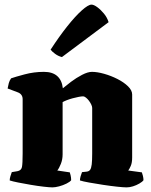

<svg xmlns="http://www.w3.org/2000/svg" viewBox="-20 -811 655 831"><path d="M207 0Q195 0 169 -3Q143 -6 113.5 -11Q84 -16 59 -21Q34 -26 22 -30Q22 -38 25 -48Q28 -58 31 -66L55 -70Q72 -73 75 -88Q78 -103 78 -147V-382Q78 -392 73 -399.5Q68 -407 58 -411L13 -428Q15 -440 18 -451Q21 -462 28 -472Q45 -478 86 -489Q127 -500 170 -500Q207 -500 227.5 -482Q248 -464 252 -429Q265 -440 287.5 -457Q310 -474 335 -487Q360 -500 378 -500Q401 -500 431 -491.5Q461 -483 488.5 -469Q516 -455 534 -437.5Q552 -420 552 -402V-129Q552 -107 546 -93Q540 -79 535 -73L594 -65Q596 -60 598.5 -50Q601 -40 601 -31Q596 -24 583 -16.5Q570 -9 555.5 -4.5Q541 0 528 0Q515 0 487 -3Q459 -6 426 -11Q393 -16 365.5 -21Q338 -26 326 -30Q326 -38 329 -48.5Q332 -59 335 -66L354 -68Q365 -69 370 -76Q375 -83 377 -99.5Q379 -116 379 -147V-344Q379 -350 375 -358.5Q371 -367 365 -375Q359 -383 352 -388.5Q345 -394 340 -394Q332 -394 319.5 -391.5Q307 -389 294 -385.5Q281 -382 269.5 -377.5Q258 -373 251 -369V-143Q251 -121 243.5 -102Q236 -83 228 -73L282 -65Q283 -63 285.5 -52.5Q288 -42 288 -31Q283 -24 268 -16.5Q253 -9 236 -4.5Q219 0 207 0ZM248 -564Q232 -568 218.5 -578Q205 -588 199 -596Q236 -653 271 -697Q306 -741 334 -766Q362 -791 376 -791Q386 -791 401 -780Q416 -769 430 -752Q444 -735 450 -715Z"/></svg>

Font: Texturina Medium 12pt Black
Style: Regular
Weight: 900
Version: Version 1.002